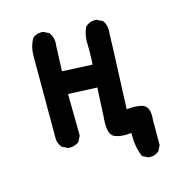

<svg xmlns="http://www.w3.org/2000/svg" viewBox="-87 -522 674 710"><g transform="rotate(-15 250.0 -167.0)"><path d="M285.2 -277.8Q287.1 -307.1 287.1 -331.1Q287.1 -343.8 286.9 -351.6Q286.6 -359.4 286.6 -363.8Q286.6 -394.5 299.3 -420.4L300.3 -420.9Q315.4 -434.6 335.4 -434.6Q338.4 -434.6 342.3 -434.1L363.8 -423.3L364.7 -422.4Q376 -407.2 376 -387.7Q376 -363.8 364.3 -85.4Q378.4 -86.9 390.6 -86.9Q410.6 -86.9 425.3 -82Q448.7 -74.7 448.7 -36.6Q448.7 -27.8 447.8 -18.1V73.7L437 95.2L436 95.7Q422.9 107.4 403.3 107.4Q400.4 107.4 396 106.9L373.5 95.7L373 93.8Q358.4 57.6 358.4 15.6Q358.4 9.3 358.4 3.4Q346.2 4.9 335 4.9Q312.5 4.9 296.4 -1.5Q273.4 -9.8 273.4 -55.7Q273.4 -67.4 274.9 -81.5L280.3 -191.4L169.4 -196.3L171.4 -36.6L160.6 -15.1L159.7 -14.2Q144.5 -2.9 125 -2.9Q122.1 -2.9 117.7 -3.4L96.2 -14.2Q84.5 -27.8 82.5 -45.4V-45.9V-366.2Q82.5 -400.9 99.1 -430.2Q113.3 -442.4 132.8 -442.4Q135.7 -442.4 140.1 -441.9L161.6 -431.2L162.6 -429.7Q174.3 -413.1 174.3 -391.6Q174.3 -385.7 173.3 -379.4L169.4 -283.2Z"/></g></svg>

Font: Bakudai
Style: Medium
Weight: 500
Version: Version 1.48